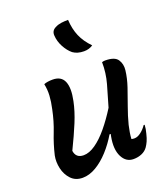

<svg xmlns="http://www.w3.org/2000/svg" viewBox="-148 -917 897 1031"><g transform="rotate(-20 300.0 -402.0)"><path d="M124 -533Q143 -541 174 -541Q223 -541 239 -503Q255 -465 240 -394Q229 -340 204.5 -280.5Q180 -221 143 -145Q149 -102 193 -102Q225 -102 261 -127Q297 -152 333.5 -196Q370 -240 405 -296Q424 -359 440.5 -418Q457 -477 456 -538Q465 -541 474 -541Q529 -541 546 -515Q563 -489 559 -455Q554 -411 538 -363.5Q522 -316 504.5 -268Q487 -220 475 -173Q470 -151 467 -133Q464 -115 463 -96Q467 -95 471.5 -94.5Q476 -94 480 -94Q498 -94 517.5 -109Q537 -124 550 -144H556Q555 -121 548 -96Q542 -71 535 -55.5Q528 -40 519 -27Q506 -9 484.5 0Q463 9 438 9Q395 9 373.5 -33.5Q352 -76 365 -146Q366 -153 368 -160H361Q334 -114 298.5 -75Q263 -36 224 -13Q185 10 147 10Q106 10 81 -16.5Q56 -43 47.5 -81Q39 -119 46 -154Q60 -214 82.5 -271Q105 -328 118 -392Q127 -432 129 -466Q131 -500 124 -533ZM362 -814Q365 -761 382.5 -720Q400 -679 437 -641Q415 -626 386 -626Q348 -626 323 -644Q300 -663 283 -694.5Q266 -726 264 -760Q262 -789 289 -801Q304 -809 323 -811.5Q342 -814 362 -814Z"/></g></svg>

Font: Recursive Sn Csl St Med
Style: Italic
Weight: 500
Italic angle: -15°
Version: Version 1.079;hotconv 1.0.112;makeotfexe 2.5.65598; ttfautoh